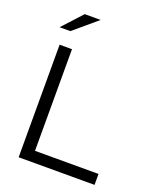

<svg xmlns="http://www.w3.org/2000/svg" viewBox="-164 -1020 936 1122"><g transform="rotate(20 303.5 -459.0)"><path d="M89 0V-700H166V-68H561V0ZM54 -796 166 -918H265L121 -796Z"/></g></svg>

Font: Red Hat Text VF
Style: Regular
Weight: 400
Designer: Pentagram, MCKL
Foundry: Pentagram, MCKL
Version: Version 1.023